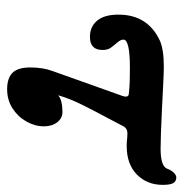

<svg xmlns="http://www.w3.org/2000/svg" viewBox="-8 -492 514 538"><g transform="rotate(90 249.0 -223.0)"><path d="M230 14Q199 14 184 -1Q169 -16 169 -51Q169 -68 171.5 -84Q174 -100 180 -116L247 -304Q256 -326 243 -327Q223 -329 208.5 -329.5Q194 -330 170 -330Q91 -330 91 -312Q91 -306 95.5 -299.5Q100 -293 104 -289Q110 -282 115 -274.5Q120 -267 120 -253Q120 -218 83 -218Q55 -218 38 -238Q21 -258 21 -298Q21 -380 94 -414Q105 -419 123 -422Q141 -425 165 -425Q183 -425 212.5 -423.5Q242 -422 282 -420Q323 -418 351.5 -417Q380 -416 397 -416Q446 -416 453 -435Q457 -446 464 -453Q471 -460 477 -460Q488 -460 493 -451.5Q498 -443 498 -422Q498 -378 469 -349.5Q440 -321 389 -321Q379 -321 371 -322Q363 -323 353 -323Q340 -323 334 -312L313 -272Q293 -235 274.5 -198Q256 -161 247 -129Q261 -141 294 -141Q311 -141 322.5 -126.5Q334 -112 334 -89Q334 -64 320.5 -40Q307 -16 283.5 -1Q260 14 230 14Z"/></g></svg>

Font: Junicode
Style: Bold Italic
Weight: 700
Italic angle: -11°
Designer: Peter S. Baker
Version: Version 2.100; ttfautohint (v1.8.4)